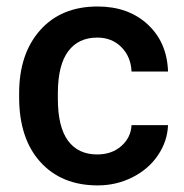

<svg xmlns="http://www.w3.org/2000/svg" viewBox="-20 -558 563 588"><path d="M277.8 -85Q322.3 -85 351.6 -110.8Q380.9 -136.7 382.8 -174.8H494.6Q492.7 -125.5 463.9 -82.8Q435.1 -40 385.7 -15.1Q336.4 9.8 279.3 9.8Q168.5 9.8 103.5 -62Q38.6 -133.8 38.6 -260.3V-272.5Q38.6 -393.1 103 -465.6Q167.5 -538.1 278.8 -538.1Q373 -538.1 432.4 -483.2Q491.7 -428.2 494.6 -338.9H382.8Q380.9 -384.3 351.8 -413.6Q322.8 -442.9 277.8 -442.9Q220.2 -442.9 189 -401.1Q157.7 -359.4 157.2 -274.4V-255.4Q157.2 -169.4 188.2 -127.2Q219.2 -85 277.8 -85Z"/></svg>

Font: Vazir Medium UI
Style: Medium-UI
Weight: 500
Designer: Saber Rastikerdar
Foundry: Saber Rastikerdar
Version: Version 30.0.0